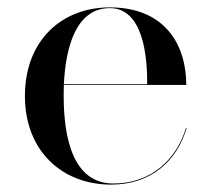

<svg xmlns="http://www.w3.org/2000/svg" viewBox="-20 -490 567 520"><path d="M485.5 -143H483.5C458.5 -60 391 7 287 7C178 7 152.5 -116 152.5 -230C152.5 -240 152.5 -250 153 -260H484.5C484.5 -369 426.5 -470 277.5 -470C146.5 -470 47.5 -380 47.5 -230C47.5 -80 149.5 10 280.5 10C391.5 10 459.5 -56 485.5 -143ZM277.5 -468C366.5 -468 379.5 -340 378.5 -262H153C158 -366 187.5 -468 277.5 -468Z"/></svg>

Font: Bodoni* 96pt
Style: Regular
Weight: 400
Version: Version 2.3